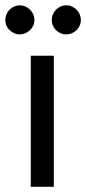

<svg xmlns="http://www.w3.org/2000/svg" viewBox="-36 -722 332 742"><path d="M172 -506.5V0H83V-506.5ZM97 -644.5Q97 -633 92.5 -623Q88 -613 80 -605.5Q72 -598 61.8 -593.5Q51.5 -589 40 -589Q29 -589 19 -593.5Q9 -598 1.2 -605.5Q-6.5 -613 -11 -623Q-15.5 -633 -15.5 -644.5Q-15.5 -656 -11 -666.5Q-6.5 -677 1.2 -684.8Q9 -692.5 19 -697Q29 -701.5 40 -701.5Q51.5 -701.5 61.8 -697Q72 -692.5 80 -684.8Q88 -677 92.5 -666.5Q97 -656 97 -644.5ZM276.5 -644.5Q276.5 -633 272 -623Q267.5 -613 259.8 -605.5Q252 -598 241.8 -593.5Q231.5 -589 220 -589Q208.5 -589 198.2 -593.5Q188 -598 180.5 -605.5Q173 -613 168.5 -623Q164 -633 164 -644.5Q164 -656 168.5 -666.5Q173 -677 180.5 -684.8Q188 -692.5 198.2 -697Q208.5 -701.5 220 -701.5Q231.5 -701.5 241.8 -697Q252 -692.5 259.8 -684.8Q267.5 -677 272 -666.5Q276.5 -656 276.5 -644.5Z"/></svg>

Font: Lato TR
Style: Regular
Weight: 400
Designer: Lukasz Dziedzic
Foundry: tyPoland Lukasz Dziedzic
Version: Version 1.104 2013